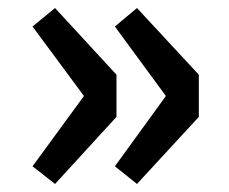

<svg xmlns="http://www.w3.org/2000/svg" viewBox="-20 -525 569 478"><path d="M117 -67 270 -234V-339L117 -505L61 -459L189 -286L61 -111ZM321 -67 475 -234V-339L321 -505L266 -459L393 -286L266 -111Z"/></svg>

Font: Noto Sans CJK KR Bold
Style: Regular
Weight: 700
Designer: Ryoko NISHIZUKA (kana & ideographs); Paul D. Hunt (Latin, Greek & Cyrillic); Wenlong ZHANG (bopomofo); Sandoll Communica
Foundry: Adobe Systems Incorporated
Version: Version 1.004;PS 1.004;hotconv 1.0.82;makeotf.lib2.5.63406